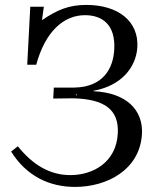

<svg xmlns="http://www.w3.org/2000/svg" viewBox="-20 -736 634 768"><path d="M354.5 -373C465.3 -393.1 523.4 -465.8 529.3 -545.4C536.1 -650.4 453.6 -716.3 325.2 -716.3C256.3 -716.3 209.5 -697.3 147.9 -655.3L155.3 -709H101.1L88.9 -477.1H125C160.2 -607.9 233.4 -675.3 319.8 -675.3C389.2 -675.3 442.4 -637.2 437 -538.6C433.1 -461.9 392.6 -388.2 278.3 -385.7H195.3L192.9 -341.8L272.5 -342.8C397 -339.8 456.5 -298.3 451.2 -202.1C445.3 -88.9 355 -35.6 261.2 -35.6C180.2 -35.6 111.8 -75.7 51.3 -150.9L24.4 -129.9C85.9 -31.2 178.2 11.7 280.3 11.7C407.7 11.7 540 -56.6 547.9 -200.7C552.7 -294.4 487.8 -364.7 354.5 -371.1ZM284.2 -361.8 288.6 -355.5 285.6 -354Z"/></svg>

Font: Lora Italic
Style: Regular
Weight: 400
Italic angle: -3°
Designer: Olga Karpushina, Alexei Vanyashin
Foundry: Cyreal
Version: Version 1.011;PS 001.011;hotconv 1.0.70;makeotf.lib2.5.58329